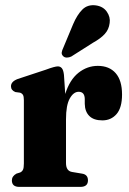

<svg xmlns="http://www.w3.org/2000/svg" viewBox="-20 -732 506 752"><path d="M230.5 -438.5 235.5 -364Q253 -419.5 287.2 -446.8Q321.5 -474 363 -474Q408 -474 433 -445.5Q458 -417 458 -362Q458 -310 436.5 -285.2Q415 -260.5 381 -260.5Q347 -260.5 329.8 -277.8Q312.5 -295 312 -325.5V-344.5Q311.5 -372.5 288 -372.5Q268 -372.5 253.2 -346.2Q238.5 -320 238.5 -265V-93.5Q238.5 -62.5 262 -58.5L301 -52Q324.5 -48.5 324.5 -25.5Q324.5 0 294.5 0H56Q26.5 0 26.5 -25.5Q26.5 -42 44.5 -52L59 -56.5Q66.5 -60 70 -67.2Q73.5 -74.5 73.5 -92V-340Q73.5 -354.5 69.8 -360.5Q66 -366.5 58.5 -369L40 -371.5Q23 -378.5 23 -394Q23 -412.5 49 -422.5L159.5 -459Q194.5 -472 206.5 -472Q216.5 -472 222.5 -464.5Q228.5 -457 230.5 -438.5ZM266.5 -637.5Q282 -674 302.5 -694.5Q323 -715 355 -711Q384 -707 398.5 -686Q413 -665 409.5 -642Q406.5 -616.5 390.2 -598.8Q374 -581 344 -564.5L259 -510.5Q250.5 -506.5 241.5 -506.5Q232.5 -506.5 227 -512.5Q220.5 -519 221.8 -527Q223 -535 227.5 -544Z"/></svg>

Font: Fraunces 72pt S050
Style: Bold
Weight: 700
Version: Version 1.000; ttfautohint (v1.8.3)